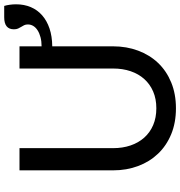

<svg xmlns="http://www.w3.org/2000/svg" viewBox="7 -835 837 891"><g transform="rotate(-90 425.5 -389.5)"><path d="M368.5 -82.5Q412 -82.5 446.2 -97.2Q480.5 -112 504.2 -138.5Q528 -165 540.5 -201.8Q553 -238.5 553 -283V-717.5H656V-615Q679.5 -615 698.2 -620Q717 -625 730.2 -633.5Q743.5 -642 750.5 -653.5Q757.5 -665 757.5 -678.5Q757.5 -689 754 -696Q750.5 -703 746.2 -709.8Q742 -716.5 738.5 -724.2Q735 -732 735 -743.5Q735 -788.5 791 -788.5H843.5Q847 -777 849 -762.5Q851 -748 851 -733.5Q851 -696 838 -665.2Q825 -634.5 800 -612.5Q775 -590.5 738.8 -578.2Q702.5 -566 656 -565.5V-283Q656 -220.5 636 -167Q616 -113.5 579 -74.5Q542 -35.5 488.5 -13.5Q435 8.5 368.5 8.5Q301.5 8.5 248.2 -13.5Q195 -35.5 157.8 -74.5Q120.5 -113.5 100.5 -167Q80.5 -220.5 80.5 -283V-717.5H183.5V-283Q183.5 -239 196 -202.2Q208.5 -165.5 232.2 -138.8Q256 -112 290.5 -97.2Q325 -82.5 368.5 -82.5Z"/></g></svg>

Font: Lato Medium
Style: Regular
Weight: 500
Designer: Lukasz Dziedzic
Foundry: tyPoland Lukasz Dziedzic
Version: Version 2.006; 2014-01-15